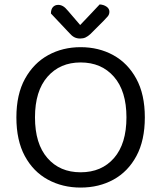

<svg xmlns="http://www.w3.org/2000/svg" viewBox="-20 -834 729 867"><path d="M634 -304Q634 -200 596 -129.5Q558 -59 492.5 -23Q427 13 344 13Q262 13 196 -23Q130 -59 92 -129.5Q54 -200 54 -304Q54 -408 93 -478.5Q132 -549 197.5 -585Q263 -621 344 -621Q426 -621 491.5 -585Q557 -549 595.5 -478.5Q634 -408 634 -304ZM551 -304Q551 -423 494.5 -487.5Q438 -552 344 -552Q251 -552 194.5 -487.5Q138 -423 138 -304Q138 -185 194 -120.5Q250 -56 344 -56Q439 -56 495 -120.5Q551 -185 551 -304ZM342 -721Q359 -739 382 -763Q405 -787 430 -814Q448 -813 461 -804Q474 -795 474 -781Q474 -769 466.5 -760Q459 -751 448 -740L388 -680Q377 -670 366.5 -665Q356 -660 342 -660Q327 -660 315.5 -666Q304 -672 293 -685L210 -773Q210 -792 219 -802Q228 -812 243 -812Q254 -812 264.5 -806Q275 -800 288 -784Z"/></svg>

Font: Baloo Paaji 2
Style: Regular
Weight: 400
Designer: Shuchita Grover, Noopur Datye and Ek Type
Foundry: Ek Type
Version: Version 1.700